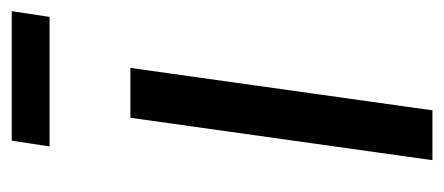

<svg xmlns="http://www.w3.org/2000/svg" viewBox="-240 -534 774 335"><g transform="rotate(-90 147.5 -367.0)"><path d="M196 -527 122 0H35L109 -527ZM285 -668H59L69 -734H295Z"/></g></svg>

Font: Fira Sans Extra Condensed
Style: Italic
Weight: 400
Width: 3
Italic angle: -8°
Designer: Carrois Corporate & Edenspiekermann AG
Foundry: Carrois Corporate GbR & Edenspiekermann AG
Version: Version 4.203